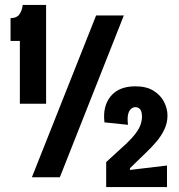

<svg xmlns="http://www.w3.org/2000/svg" viewBox="-20 -723 732 783"><path d="M61 -300V-556H23V-649Q47 -649 58 -663Q69 -677 73 -703H168V-300ZM110 0 372 -660H485L224 0ZM413 40V-62L496 -138Q520 -161 534 -180Q548 -199 553.5 -215.5Q559 -232 559 -247Q559 -267 552 -276.5Q545 -286 532 -286Q522 -286 513.5 -278Q505 -270 502 -254.5Q499 -239 502 -214L406 -224Q398 -290 431.5 -330.5Q465 -371 532 -371Q577 -371 606 -353Q635 -335 649 -307.5Q663 -280 663 -252Q663 -222 650.5 -195.5Q638 -169 618.5 -146Q599 -123 579.5 -104.5Q560 -86 546 -72L510 -37V-30L661 -48V40Z"/></svg>

Font: Bricolage Grotesque 36pt Condensed SemiBold
Style: Regular
Weight: 600
Width: 3
Designer: Mathieu Triay
Foundry: Atelier Triay
Version: Version 1.001;gftools[0.9.33.dev8+g029e19f]